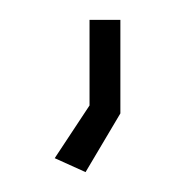

<svg xmlns="http://www.w3.org/2000/svg" viewBox="-20 -119 191 193"><path d="M66 54 35 40 70 -13V-99H101V-5Z"/></svg>

Font: Turret Road ExtraLight
Style: Regular
Weight: 275
Designer: Noponies
Foundry: Noponies
Version: Version 1.001; ttfautohint (v1.8)